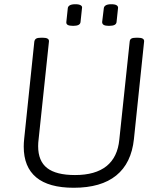

<svg xmlns="http://www.w3.org/2000/svg" viewBox="-20 -880 752 906"><path d="M328 6Q210 6 151 -43Q92 -92 92 -188Q92 -197 92.5 -206Q93 -215 94 -224L142 -684Q144 -694 151 -698Q158 -702 174 -702H182Q213 -702 211 -684L162 -221Q161 -214 160.5 -206Q160 -198 160 -190Q160 -120 202.5 -87Q245 -54 334 -54Q430 -54 482.5 -96Q535 -138 543 -221L592 -684Q593 -694 600 -698Q607 -702 623 -702H631Q662 -702 660 -684L612 -224Q600 -110 528.5 -52Q457 6 328 6ZM494 -758Q477 -758 469.5 -762.5Q462 -767 462 -776L470 -842Q471 -850 479.5 -855Q488 -860 505 -860Q523 -860 530.5 -855Q538 -850 537 -842L530 -776Q529 -767 520.5 -762.5Q512 -758 494 -758ZM325 -758Q307 -758 299.5 -762.5Q292 -767 293 -776L300 -842Q301 -850 309.5 -855Q318 -860 336 -860Q353 -860 361 -855Q369 -850 367 -842L360 -776Q359 -767 350.5 -762.5Q342 -758 325 -758Z"/></svg>

Font: Asap Light
Style: Italic
Weight: 300
Italic angle: -6°
Designer: Pablo Cosgaya
Foundry: Omnibus-Type
Version: Version 3.001